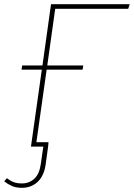

<svg xmlns="http://www.w3.org/2000/svg" viewBox="-60 -701 640 918"><path d="M204 -659 166 -388H338L335 -368H163L114 -21H172L170 0L158 87Q150 141 119.5 169Q89 197 45 197Q17 197 -2.5 188.5Q-22 180 -40 166L-27 151Q-12 163 4.5 169.5Q21 176 45 176Q79 176 103.5 154Q128 132 135 84L147 0H88L140 -368H43L46 -388H143L184 -681H560L553 -659Z"/></svg>

Font: Fira Sans Thin
Style: Italic
Weight: 250
Italic angle: -8°
Designer: Carrois Corporate & Edenspiekermann AG
Foundry: Carrois Corporate GbR & Edenspiekermann AG
Version: Version 4.203